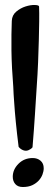

<svg xmlns="http://www.w3.org/2000/svg" viewBox="-20 -666 210 770"><path d="M54.7 -77.1Q47.9 -130.9 43.5 -175.8Q39.1 -220.7 37.1 -252Q34.2 -289.1 33.2 -318.4Q30.3 -354.5 28.3 -391.6Q26.4 -428.7 25.9 -462.9Q25.4 -497.1 25.9 -527.8Q26.4 -558.6 27.3 -582Q28.3 -605.5 45.4 -619.6Q62.5 -633.8 82.5 -640.1Q102.5 -646.5 119.6 -646Q136.7 -645.5 136.7 -639.6Q137.7 -616.2 137.2 -578.6Q136.7 -541 135.7 -504.9Q134.8 -462.9 132.8 -417Q130.9 -369.1 127 -314.5Q124 -267.6 120.1 -206.1Q116.2 -144.5 110.4 -75.2Q106.4 -70.3 102.1 -67.9Q97.7 -65.4 93.8 -63.5Q88.9 -61.5 84 -61.5Q78.1 -61.5 73.2 -63.5Q62.5 -67.4 54.7 -77.1ZM111.3 -32.2Q129.9 -32.2 142.6 -21.5Q155.3 -10.7 155.3 8.8Q155.3 20.5 150.4 33.7Q145.5 46.9 135.3 58.1Q125 69.3 109.4 76.7Q93.8 84 71.3 84Q51.8 84 41.5 72.3Q31.2 60.5 31.2 43Q31.2 13.7 54.2 -9.3Q77.1 -32.2 111.3 -32.2Z"/></svg>

Font: Rancho
Style: Regular
Weight: 400
Designer: Font Diner, Inc
Foundry: Font Diner, Inc
Version: Version 1.000